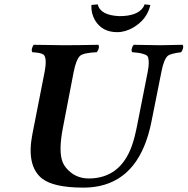

<svg xmlns="http://www.w3.org/2000/svg" viewBox="-20 -853 863 883"><path d="M318.8 -522 270 -269Q247.1 -153.8 269.5 -104Q275.4 -91.3 283.2 -82Q323.7 -32.7 387.2 -32.2Q533.2 -32.2 586.9 -183.6Q600.1 -221.7 610.8 -276.9L659.2 -522Q664.1 -546.9 664.1 -562.5Q664.1 -578.1 661.6 -587.6Q659.2 -597.2 648.2 -601.6Q637.2 -606 625.5 -608.4Q613.8 -610.8 589.4 -612.8H587.9Q581.1 -621.1 590.3 -640.6Q592.8 -645 595.2 -647Q691.9 -645 716.8 -645Q728.5 -645 819.8 -647Q826.7 -638.7 817.4 -619.6Q814.9 -615.2 813 -612.8Q764.2 -606.9 751 -595.7Q732.9 -578.6 722.2 -522L676.8 -294.9Q626 -37.6 437.5 2.4Q400.9 10.3 358.9 9.8Q226.1 9.3 172.9 -32.2Q100.6 -90.8 128.9 -235.8L185.1 -522Q197.8 -588.9 179.2 -602.5Q167 -610.8 128.9 -612.8Q122.1 -621.1 130.9 -640.6Q133.3 -645 134.8 -647Q231.4 -645 274.9 -645Q338.9 -645 432.1 -647Q439 -638.7 429.7 -619.6Q427.2 -615.2 424.8 -612.8Q364.7 -610.4 348.1 -596.2Q330.1 -579.1 318.8 -522ZM671.4 -830.1Q656.7 -764.6 594.2 -727.1Q556.6 -705.1 519 -705.1Q449.7 -705.1 417 -759.8Q398.4 -791.5 400.4 -830.1L429.2 -833Q441.9 -782.2 529.3 -778.8Q610.8 -778.8 638.2 -818.8Q642.6 -826.2 645 -833Z"/></svg>

Font: Linux Libertine Capitals O
Style: Bold Italic Samll Caps
Weight: 400
Italic angle: -12°
Designer: Philipp H. Poll
Foundry: Philipp H. Poll
Version: Version 5.0.4